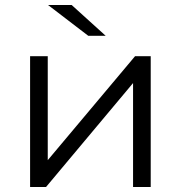

<svg xmlns="http://www.w3.org/2000/svg" viewBox="-20 -752 728 772"><path d="M101 -526H172V-108L523 -526H586V0H515V-418L165 0H101ZM173 -732H268L405 -608H335Z"/></svg>

Font: CMG Sans
Style: Regular
Weight: 400
Designer: Julieta Ulanovsky
Foundry: Julieta Ulanovsky
Version: Version 7.200